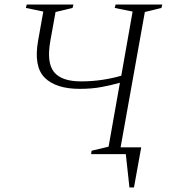

<svg xmlns="http://www.w3.org/2000/svg" viewBox="-20 -680 746 847"><path d="M382 0 384 -15 459 -33 509 -315Q474 -305 430 -296.5Q386 -288 332 -288Q227 -288 177.5 -337Q128 -386 148 -500L171 -629L94 -645L98 -660H304L300 -645L225 -627L202 -499Q185 -403 218.5 -362Q252 -321 337 -321Q387 -321 432.5 -328Q478 -335 515 -346L565 -629L486 -645L490 -660H696L692 -645L619 -627L512 -30H603L571 147H551L535 0Z"/></svg>

Font: Spectral SC ExtraLight
Style: Italic
Weight: 275
Italic angle: -10°
Designer: Jean-Baptiste Levee
Foundry: Production Type
Version: Version 2.001